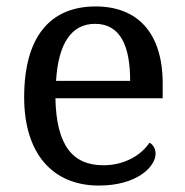

<svg xmlns="http://www.w3.org/2000/svg" viewBox="-20 -566 575 596"><path d="M287 10C406 10 463 -49 463 -89C463 -106 453 -119 444 -123C420 -87 370 -53 301 -53C205 -53 155 -115 152 -261H485V-307C485 -465 406 -546 277 -546C135 -546 55 -451 55 -264C55 -91 142 10 287 10ZM384 -315H154C161 -430 201 -492 275 -492C355 -492 384 -421 384 -315Z"/></svg>

Font: Noto Fangsong KSS Rotated
Style: Regular
Weight: 400
Designer: LIU Zhao, ZHANG Congyu, Kushim JIANG
Foundry: Guyu Beijing Co. Ltd.
Version: Version 1.000;November 16, 2022;FontCreator 11.5.0.2427 64-b